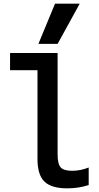

<svg xmlns="http://www.w3.org/2000/svg" viewBox="-20 -1020 540 1050"><path d="M348 10Q261 10 223 -27Q185 -64 185 -150V-636H35V-730H295V-176Q295 -124 311.5 -105Q328 -86 374 -86Q400 -86 422.5 -91Q445 -96 465 -104V-8Q437 1 408 5.5Q379 10 348 10ZM295 -780H190L281 -1000H416Z"/></svg>

Font: M PLUS Code Latin Medium
Style: Regular
Weight: 500
Designer: Coji Morishita
Foundry: UNDERFOREST DESIGN
Version: Version 1.002; ttfautohint (v1.8.3)